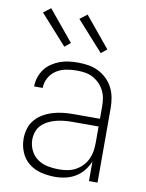

<svg xmlns="http://www.w3.org/2000/svg" viewBox="-85 -814 671 883"><g transform="rotate(10 250.0 -372.5)"><path d="M233 8Q201 8 169 0.5Q137 -7 111.5 -27Q86 -47 73.5 -77.5Q61 -108 61 -140Q61 -164 68 -187.5Q75 -211 91 -229.5Q107 -248 128 -260Q149 -272 172.5 -279Q196 -286 220 -288.5Q244 -291 268 -291H391V-348Q391 -367 388 -386Q385 -405 376 -422.5Q367 -440 353.5 -453.5Q340 -467 323 -476Q306 -485 287 -488Q268 -491 249 -491Q224 -491 199 -486.5Q174 -482 153 -468.5Q132 -455 119.5 -432.5Q107 -410 107 -385H67Q67 -407 74 -428Q81 -449 93.5 -466Q106 -483 124.5 -495.5Q143 -508 163.5 -515.5Q184 -523 205.5 -525.5Q227 -528 249 -528Q273 -528 297 -524Q321 -520 343 -509Q365 -498 382.5 -481Q400 -464 411 -442.5Q422 -421 426.5 -396.5Q431 -372 431 -348V0H391V-92Q382 -69 366 -49Q350 -29 328.5 -16Q307 -3 282.5 2.5Q258 8 233 8ZM245 -29Q265 -29 285 -32.5Q305 -36 322.5 -45.5Q340 -55 354 -69.5Q368 -84 376.5 -102.5Q385 -121 388 -140.5Q391 -160 391 -180V-255H268Q249 -255 230 -253Q211 -251 193 -246.5Q175 -242 158 -233.5Q141 -225 127.5 -212Q114 -199 107.5 -180.5Q101 -162 101 -143Q101 -117 112.5 -93Q124 -69 145.5 -54Q167 -39 193 -34Q219 -29 245 -29ZM342 -589 218 -727 252 -753 369 -611ZM172 -589 48 -727 82 -753 199 -611Z"/></g></svg>

Font: Iosevka Extralight
Style: Regular
Weight: 200
Monospace: yes
Designer: Belleve Invis
Foundry: Belleve Invis
Version: Version 32.0.1; ttfautohint (v1.8.4)